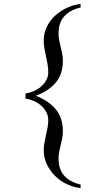

<svg xmlns="http://www.w3.org/2000/svg" viewBox="-20 -734 531 975"><path d="M389.2 221.2Q352.5 217.3 318.8 200.9Q285.2 184.6 259.3 158.9Q233.4 133.3 217.8 100.1Q202.1 66.9 202.1 28.8Q202.1 9.3 205.8 -9.8Q209.5 -28.8 213.6 -47.9Q217.8 -66.9 221.4 -85.7Q225.1 -104.5 225.1 -124Q225.1 -146 214.8 -165Q204.6 -184.1 188 -198.5Q171.4 -212.9 150.6 -221.7Q129.9 -230.5 109.4 -233.4V-259.3Q129.9 -262.2 150.6 -271Q171.4 -279.8 188 -293.9Q204.6 -308.1 214.8 -326.7Q225.1 -345.2 225.1 -367.2Q225.1 -388.2 221.4 -408.2Q217.8 -428.2 213.6 -448Q209.5 -467.8 205.8 -487.8Q202.1 -507.8 202.1 -528.8Q202.1 -565.9 218 -598.4Q233.9 -630.9 260.5 -655Q287.1 -679.2 320.8 -694.8Q354.5 -710.4 389.2 -713.9V-695.8Q336.4 -684.1 306.9 -651.6Q277.3 -619.1 277.3 -564Q277.3 -546.9 280.8 -529.5Q284.2 -512.2 288.3 -494.9Q292.5 -477.5 295.9 -460.2Q299.3 -442.9 299.3 -424.8Q299.3 -356 261.7 -313Q224.1 -270 161.1 -247.6Q224.6 -224.1 262 -180.4Q299.3 -136.7 299.3 -66.9Q299.3 -48.8 295.9 -31.7Q292.5 -14.6 288.3 2.4Q284.2 19.5 280.8 36.4Q277.3 53.2 277.3 70.8Q277.3 126.5 306.9 158.9Q336.4 191.4 389.2 203.1Z"/></svg>

Font: Simplified Naskh
Style: Regular
Weight: 400
Designer: SIL International
Foundry: Arabeyes
Version: 1.02_alpha